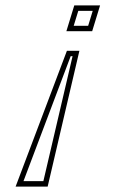

<svg xmlns="http://www.w3.org/2000/svg" viewBox="-20 -484 426 707"><path d="M272.4 -297H226.4L37.5 203H155.5ZM348.5 -464H253.5L224.4 -369H319.4ZM247.2 -277 139.7 183H66.5L240.2 -277ZM321.4 -444 304.6 -389H251.4L268.3 -444Z"/></svg>

Font: Din Kursivschrift
Style: EngGhost
Weight: 400
Version: Version 1.089